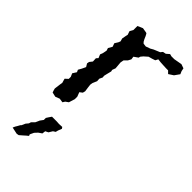

<svg xmlns="http://www.w3.org/2000/svg" viewBox="-237 -568 876 876"><g transform="rotate(45 201.5 -130.0)"><path d="M72 4 50 -1 46 -13 44 -21 48 -52 50 -63 44 -84 58 -97V-110L51 -126L63 -145L58 -156L67 -172L76 -191L67 -206L69 -217L80 -231L79 -251L87 -260L80 -277L85 -290L89 -310L85 -323L96 -342L90 -359L100 -375L104 -385L100 -400L104 -421L106 -429L100 -447L109 -463V-489L122 -495L134 -500L158 -496L162 -494L168 -483L174 -469L180 -458L186 -452L202 -450L224 -458L236 -465L243 -468L267 -478L275 -488L290 -491L305 -504L316 -501H335L374 -508L394 -501L397 -486L403 -472L386 -448L363 -433L351 -445H338L317 -446L300 -447L284 -449L277 -436L262 -431L244 -426L226 -410L217 -399L215 -391L195 -377L197 -362L189 -347L175 -333L172 -317L175 -282L169 -266L171 -258L165 -234L162 -221L163 -211L156 -196L157 -181L148 -160L146 -148L148 -131L151 -110L148 -98L135 -88L143 -67V-51L134 -22L120 -12L113 -1L93 -4ZM78 246 67 248 34 241 39 230 45 220 51 209 55 205 63 187 73 175 76 165 90 151 96 138 99 131 110 116V103L117 92L126 79H157L172 80L192 79L197 86L195 92L190 104L187 116L176 123L165 141L151 148L149 164L133 175L120 189L111 208L114 215L103 224L93 233Z"/></g></svg>

Font: Winky Rough Light
Style: Italic
Weight: 300
Italic angle: -8.97852°
Designer: Simon Atzbach
Foundry: typofactur
Version: Version 1.206; ttfautohint (v1.8.4.7-5d5b)